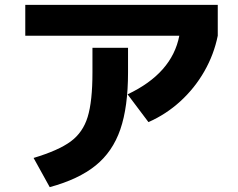

<svg xmlns="http://www.w3.org/2000/svg" viewBox="-20 -728 978 790"><path d="M360.4 -429.7V-531.2H506.8V-429.7Q506.8 -287.6 475.1 -195.6Q443.4 -103.5 373.3 -46.9Q303.2 9.8 184.6 42L118.2 -78.1Q220.7 -108.9 271 -146Q321.3 -183.1 340.8 -247.1Q360.4 -311 360.4 -429.7ZM84 -708H876V-581.1Q860.4 -503.9 820.8 -434.6Q781.2 -365.2 722.2 -311.3Q663.1 -257.3 590.8 -225.6L504.9 -339.8Q688 -426.3 717.8 -581.1H84Z"/></svg>

Font: Pretendard JP ExtraBold
Style: Regular
Weight: 800
Designer: Base glyphs from Inter by Rasmus Andersson; Hangeul glyphs from Noto Sans CJK(Source Han Sans) by Jang Soo-young and Kan
Foundry: Kil Hyung-jin
Version: Version 1.309